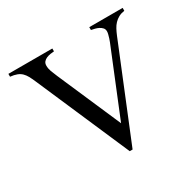

<svg xmlns="http://www.w3.org/2000/svg" viewBox="-119 -628 781 769"><g transform="rotate(-30 272.0 -243.5)"><path d="M535.2 -485.8Q519.5 -483.4 507.8 -477.1Q496.1 -470.7 487.3 -461.4Q478.5 -452.1 472.2 -440.2Q465.8 -428.2 460 -414.1L286.1 12.2H272.9L85.9 -418.9Q79.1 -434.6 72.8 -446.3Q66.4 -458 57.9 -466.3Q49.3 -474.6 37.1 -479.2Q24.9 -483.9 6.8 -485.8V-499H210V-485.8Q202.1 -485.4 192.6 -483.9Q183.1 -482.4 174.6 -478.8Q166 -475.1 160.4 -468.5Q154.8 -461.9 154.8 -451.2Q154.8 -437.5 159.7 -424.3Q164.6 -411.1 171.9 -394L298.8 -102.1L417 -392.1Q418.9 -397 422.1 -404.5Q425.3 -412.1 427.7 -420.2Q430.2 -428.2 432.1 -435.8Q434.1 -443.4 434.1 -449.2Q434.1 -459 428.5 -465.3Q422.9 -471.7 414.8 -475.8Q406.7 -480 397.5 -482.2Q388.2 -484.4 380.9 -485.8V-499H535.2Z"/></g></svg>

Font: Scheherazade Rohingya
Style: Regular
Weight: 400
Designer: SIL International
Foundry: SIL International
Version: Version 2.000 (build 440/429)